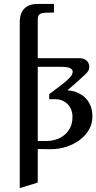

<svg xmlns="http://www.w3.org/2000/svg" viewBox="-20 -758 493 983"><path d="M173.3 4.9V176.8L81.1 205.1V-653.8Q84 -695.3 107.2 -716.6Q130.4 -737.8 169.9 -737.8H256.3V-693.8Q228.5 -693.8 212.2 -692.9Q195.8 -691.9 187 -687.5Q178.2 -683.1 175.8 -674.8Q173.3 -666.5 173.3 -651.9V-460H388.2Q407.7 -460 422.4 -448.5Q437 -437 437 -413.1Q437 -409.2 434.6 -401.1Q432.1 -393.1 422.4 -382.8Q417 -377.4 407.7 -368.9Q398.4 -360.4 387.9 -350.8Q377.4 -341.3 366.5 -331.5Q355.5 -321.8 346.7 -314.2Q337.9 -306.6 332.3 -301.8Q326.7 -296.9 327.1 -296.9V-294.9H329.1Q334 -294.9 345.2 -293.2Q356.4 -291.5 370.1 -286.4Q383.8 -281.2 398.4 -272Q413.1 -262.7 425.3 -247.8Q437.5 -232.9 445.3 -211.4Q453.1 -189.9 453.1 -160.2Q453.1 -124 435.3 -93.5Q417.5 -63 387.7 -41Q357.9 -19 319.8 -6.6Q281.7 5.9 240.7 5.9H235.4ZM351.1 -160.2Q351.1 -178.7 345 -195.1Q338.9 -211.4 327.4 -223.6Q315.9 -235.8 299.6 -242.9Q283.2 -250 263.2 -250H231.9V-275.9L290 -319.8Q319.3 -341.8 335.7 -358.9Q352.1 -376 352.1 -390.1Q352.1 -399.4 345.7 -404.8Q339.4 -410.2 329.1 -412.6Q318.8 -415 305.7 -415.5Q292.5 -416 279.3 -416H173.3V-36.1H218.3Q240.2 -36.1 263.9 -43Q287.6 -49.8 306.9 -64.7Q326.2 -79.6 338.6 -103Q351.1 -126.5 351.1 -160.2Z"/></svg>

Font: Federov2
Style: Regular
Weight: 400
Designer: Olexa M. Volochay | Cyreal.org
Foundry: Olexa M. Volochay | Cyreal.org
Version: Version 1.000